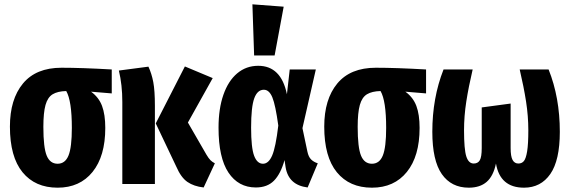

<svg xmlns="http://www.w3.org/2000/svg" viewBox="-20 -853 2641 890"><path d="M498 -420 402 -428Q438 -402 453 -362Q468 -322 468 -260Q468 -129 409 -56Q350 17 247 17Q143 17 84.5 -54.5Q26 -126 26 -266Q26 -393 86.5 -466Q147 -539 265 -539Q358 -539 498 -531ZM313 -260Q313 -386 287 -431Q247 -430 224 -416Q201 -402 191 -366.5Q181 -331 181 -265Q181 -169 196.5 -131.5Q212 -94 247 -94Q282 -94 297.5 -132Q313 -170 313 -260Z M851 -285 937 -136Q947 -119 955.5 -110.5Q964 -102 976 -96L924 16Q879 11 849 -9.5Q819 -30 797 -81L702 -281L837 -545L966 -491ZM698 -362V0H547V-380Q547 -460 531 -526L668 -544Q683 -512 690.5 -472.5Q698 -433 698 -362Z M1310 -416 1323 -531H1444L1382 -259L1405 -150Q1410 -126 1422 -114Q1434 -102 1453 -96L1406 16Q1318 5 1304 -77L1299 -111Q1281 -47 1250 -15.5Q1219 16 1166 16Q1085 16 1039 -53Q993 -122 993 -261Q993 -349 1015.5 -413.5Q1038 -478 1079.5 -513Q1121 -548 1177 -548Q1283 -548 1310 -416ZM1144 -261Q1144 -168 1158 -131Q1172 -94 1199 -94Q1225 -94 1241.5 -132Q1258 -170 1270 -271Q1257 -366 1242.5 -401.5Q1228 -437 1203 -437Q1173 -437 1158.5 -397Q1144 -357 1144 -261ZM1150 -833 1295 -822 1253 -596H1158Z M1955 -420 1859 -428Q1895 -402 1910 -362Q1925 -322 1925 -260Q1925 -129 1866 -56Q1807 17 1704 17Q1600 17 1541.5 -54.5Q1483 -126 1483 -266Q1483 -393 1543.5 -466Q1604 -539 1722 -539Q1815 -539 1955 -531ZM1770 -260Q1770 -386 1744 -431Q1704 -430 1681 -416Q1658 -402 1648 -366.5Q1638 -331 1638 -265Q1638 -169 1653.5 -131.5Q1669 -94 1704 -94Q1739 -94 1754.5 -132Q1770 -170 1770 -260Z M2575 -242Q2575 -110 2531 -46.5Q2487 17 2409 17Q2298 17 2279 -95Q2267 -37 2236 -10Q2205 17 2153 17Q2072 17 2028 -46Q1984 -109 1984 -242Q1984 -399 2036 -531H2171Q2152 -450 2141.5 -382.5Q2131 -315 2131 -249Q2131 -161 2141.5 -128Q2152 -95 2176 -95Q2195 -95 2204 -110Q2213 -125 2213 -167V-355L2347 -373V-167Q2347 -128 2356 -111.5Q2365 -95 2383 -95Q2399 -95 2408.5 -106.5Q2418 -118 2423.5 -151.5Q2429 -185 2429 -249Q2429 -315 2418.5 -382.5Q2408 -450 2389 -531H2523Q2575 -401 2575 -242Z"/></svg>

Font: Fira Sans Extra Condensed
Style: Bold
Weight: 700
Width: 1
Designer: Carrois Corporate & Edenspiekermann AG
Foundry: Carrois Corporate GbR & Edenspiekermann AG
Version: Version 4.203